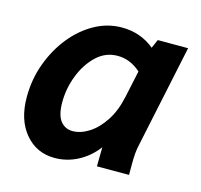

<svg xmlns="http://www.w3.org/2000/svg" viewBox="-85 -625 762 728"><g transform="rotate(15 296.0 -261.0)"><path d="M27 -185Q27 -255 50 -317.5Q73 -380 112 -428.5Q151 -477 201.5 -505Q252 -533 308 -533Q382 -533 436 -488L451 -522H570L486 -124Q481 -103 479.5 -84.5Q478 -66 478 -44V0H352L353 -75Q322 -34 279 -11.5Q236 11 188 11Q117 11 72 -42.5Q27 -96 27 -185ZM162 -201Q162 -151 180 -128Q198 -105 228 -105Q259 -105 291.5 -125.5Q324 -146 350 -185.5Q376 -225 388 -281L411 -388Q370 -425 320 -425Q273 -425 237.5 -391.5Q202 -358 182 -306.5Q162 -255 162 -201Z"/></g></svg>

Font: Radio Canada SemiBold
Style: Italic
Weight: 600
Italic angle: -12°
Designer: Charles Daoud, Etienne Aubert Bonn, Alexandre Saumier Demers, Jacques Le Bailly
Foundry: Radio-Canada
Version: Version 2.104; ttfautohint (v1.8.4.7-5d5b);gftools[0.9.28.de